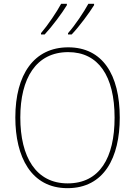

<svg xmlns="http://www.w3.org/2000/svg" viewBox="-20 -972 705 1002"><path d="M471 -945V-952H441C419 -911 371 -839 335 -799V-792H354C395 -835 446 -905 471 -945ZM329 -945V-952H299C277 -911 230 -841 194 -799V-792H213C253 -835 305 -905 329 -945ZM605 -358C605 -583 515 -725 336 -725C158 -725 60 -584 60 -359C60 -154 142 10 332 10C524 10 605 -151 605 -358ZM86 -359C86 -563 168 -700 336 -700C493 -700 578 -576 578 -358C578 -148 500 -15 333 -15C168 -15 86 -152 86 -359Z"/></svg>

Font: Noto Sans Devanagari SemiCondensed Thin
Style: Regular
Weight: 100
Width: 4
Designer: Jelle Bosma - Monotype Design Team
Foundry: Monotype Imaging Inc.
Version: Version 2.004